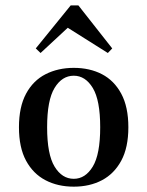

<svg xmlns="http://www.w3.org/2000/svg" viewBox="-20 -678 544 709"><path d="M252.4 11.3Q193.5 11.3 148 -12.5Q102.4 -36.3 76.2 -84.7Q50 -133.1 50 -208.1Q50 -283.1 76.2 -331.9Q102.4 -380.6 148.4 -404Q194.4 -427.4 252.4 -427.4Q311.3 -427.4 356.5 -404Q401.6 -380.6 427.8 -331.9Q454 -283.1 454 -208.1Q454 -133.1 427.8 -84.7Q401.6 -36.3 356.5 -12.5Q311.3 11.3 252.4 11.3ZM252.4 -17.7Q295.2 -17.7 322.6 -62.9Q350 -108.1 350 -208.1Q350 -308.1 322.6 -353.2Q295.2 -398.4 252.4 -398.4Q208.9 -398.4 181.5 -353.2Q154 -308.1 154 -208.1Q154 -108.1 181.5 -62.9Q208.9 -17.7 252.4 -17.7ZM129.8 -482.3 112.1 -499.2 241.1 -658.1H269.4L394.4 -499.2L378.2 -482.3L210.5 -587.9L253.2 -596.8Z"/></svg>

Font: Playfair 5pt SemiExpanded Light SemiBold
Style: Regular
Weight: 600
Version: Version 2.001;gftools[0.9.30]